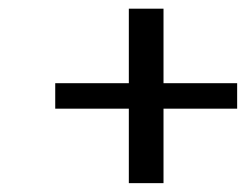

<svg xmlns="http://www.w3.org/2000/svg" viewBox="-20 -451 567 438"><path d="M353 -261.2H521V-203.1H353V-33.2H273.9V-203.1H106V-261.2H273.9V-431.2H353Z"/></svg>

Font: Linear Smooth
Style: Bold Italic
Weight: 700
Designer: Philipp H. Poll, Flanker
Foundry: Philipp H. Poll, reworked by Flanker
Version: Version 1.061 | FøM Fix